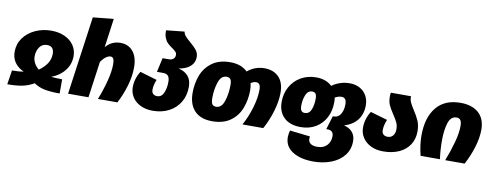

<svg xmlns="http://www.w3.org/2000/svg" viewBox="-75 -1168 4621 1798"><g transform="rotate(10 2235.0 -268.5)"><path d="M574 -354Q574 -278 527.5 -218Q481 -158 401 -128Q447 -123 506 -123V12Q417 12 360.5 0.5Q304 -11 260 -42Q207 -11 149.5 0.5Q92 12 8 12L29 -123Q96 -123 139 -131Q82 -157 52.5 -199.5Q23 -242 23 -300Q23 -375 65 -432.5Q107 -490 177 -522Q247 -554 328 -554Q400 -554 456 -528.5Q512 -503 543 -457.5Q574 -412 574 -354ZM275 -174Q324 -209 351 -250Q378 -291 378 -343Q378 -378 361.5 -396.5Q345 -415 313 -415Q266 -415 240.5 -378Q215 -341 215 -290Q215 -224 275 -174Z M1150 -349Q1150 -263 1122.5 -171Q1095 -79 1053 0H868Q904 -91 928 -183Q952 -275 952 -344Q952 -380 943.5 -396Q935 -412 916 -412Q896 -412 873 -395.5Q850 -379 826 -345L778 0H584L688 -744L884 -764L846 -488Q901 -554 986 -554Q1062 -554 1106 -500Q1150 -446 1150 -349Z M1687 -259Q1687 -176 1649 -112.5Q1611 -49 1544 -14.5Q1477 20 1391 20Q1325 20 1274.5 -4.5Q1224 -29 1197 -71.5Q1170 -114 1170 -165Q1170 -246 1216 -319L1378 -271Q1356 -218 1356 -174Q1356 -149 1370 -135.5Q1384 -122 1409 -122Q1451 -122 1470.5 -167Q1490 -212 1490 -272Q1490 -310 1475 -328Q1460 -346 1426 -346H1368L1398 -481H1456Q1485 -481 1500.5 -495Q1516 -509 1516 -532Q1516 -550 1504.5 -562Q1493 -574 1469 -591Q1442 -609 1424.5 -626.5Q1407 -644 1395 -673Q1383 -702 1385 -744L1558 -762Q1561 -739 1577.5 -720Q1594 -701 1627 -673Q1668 -639 1689.5 -611Q1711 -583 1711 -546Q1711 -493 1672 -458Q1633 -423 1562 -412Q1687 -383 1687 -259Z M2542 -353Q2542 -271 2513.5 -176Q2485 -81 2440 0H2242Q2286 -78 2314.5 -174Q2343 -270 2343 -346Q2343 -382 2332 -397Q2321 -412 2299 -412Q2275 -412 2250 -393Q2258 -365 2258 -323Q2257 -236 2228 -158Q2199 -80 2131.5 -30Q2064 20 1956 20Q1847 20 1789 -40.5Q1731 -101 1731 -211Q1731 -299 1760 -376.5Q1789 -454 1856.5 -504Q1924 -554 2032 -554Q2082 -554 2123.5 -539Q2165 -524 2194 -495Q2265 -554 2356 -554Q2441 -554 2491.5 -502.5Q2542 -451 2542 -353ZM2019 -414Q1967 -414 1944 -345.5Q1921 -277 1921 -196Q1921 -154 1932 -137Q1943 -120 1970 -120Q2022 -120 2045 -190Q2068 -260 2068 -344Q2068 -382 2057 -398Q2046 -414 2019 -414Z M3290 -25Q3290 54 3245 111Q3200 168 3123.5 197.5Q3047 227 2956 227Q2833 227 2757 179Q2681 131 2681 42Q2681 28 2684 9.5Q2687 -9 2691 -21L2884 1Q2882 13 2882 23Q2882 53 2904 69Q2926 85 2968 85Q3026 85 3059 50.5Q3092 16 3092 -37Q3092 -93 3034 -93H3023L3062 -222H3073Q3113 -222 3136 -259Q3159 -296 3159 -352Q3159 -386 3147 -401Q3135 -416 3111 -416Q3081 -416 3049 -397Q3053 -380 3053 -355Q3053 -272 3019.5 -207.5Q2986 -143 2924.5 -106.5Q2863 -70 2783 -70Q2680 -70 2623.5 -124Q2567 -178 2567 -272Q2567 -352 2603 -416.5Q2639 -481 2703 -517.5Q2767 -554 2847 -554Q2941 -554 2997 -500Q3074 -554 3166 -554Q3221 -554 3262.5 -531Q3304 -508 3326.5 -467.5Q3349 -427 3349 -376Q3349 -294 3306 -237.5Q3263 -181 3181 -156Q3233 -144 3261.5 -110Q3290 -76 3290 -25ZM2876 -358Q2876 -389 2865.5 -403Q2855 -417 2833 -417Q2792 -417 2773 -371.5Q2754 -326 2754 -268Q2754 -236 2764.5 -221.5Q2775 -207 2797 -207Q2840 -207 2858 -251.5Q2876 -296 2876 -358Z M3583 20H3582Q3515 20 3464.5 -5Q3414 -30 3386.5 -72.5Q3359 -115 3359 -167Q3359 -249 3406 -324L3568 -277Q3545 -220 3545 -176Q3545 -150 3559.5 -136Q3574 -122 3601 -122Q3632 -122 3651 -144.5Q3670 -167 3670 -206Q3670 -241 3657 -269Q3644 -297 3617 -337Q3587 -382 3571.5 -415.5Q3556 -449 3556 -495Q3556 -515 3559 -534H3751V-525Q3751 -498 3762.5 -474Q3774 -450 3798 -412Q3832 -361 3850 -318.5Q3868 -276 3868 -219Q3868 -148 3833 -93.5Q3798 -39 3733.5 -9.5Q3669 20 3583 20Z M4454 -339Q4454 -261 4426 -170.5Q4398 -80 4355 0H4170Q4207 -93 4231.5 -183.5Q4256 -274 4256 -339Q4256 -378 4244 -395Q4232 -412 4207 -412Q4151 -412 4129.5 -343.5Q4108 -275 4108 -176Q4108 -89 4120 0H3936Q3911 -102 3911 -190Q3911 -360 3990 -457Q4069 -554 4219 -554Q4330 -554 4392 -498.5Q4454 -443 4454 -339Z"/></g></svg>

Font: FiraGO Heavy
Style: Italic
Weight: 900
Italic angle: -8°
Designer: bBox Type GmbH
Foundry: bBox Type GmbH
Version: Version 1.001